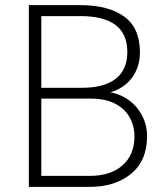

<svg xmlns="http://www.w3.org/2000/svg" viewBox="-20 -731 650 751"><path d="M127.4 -345.2V-387.7H302.2Q387.2 -387.7 432.6 -422.9Q478 -458 478 -527.8Q478 -598.6 431.9 -633.3Q385.7 -668 294.9 -668H141.6V0H92.8V-710.9H294.9Q403.3 -710.9 465.3 -666.5Q527.3 -622.1 527.3 -526.4Q527.3 -482.4 509 -447.3Q490.7 -412.1 456.3 -389.9Q421.9 -367.7 373.5 -362.3L335 -345.2ZM114.7 0 138.2 -43H330.1Q412.6 -43 459.2 -84.2Q505.9 -125.5 505.9 -197.8Q505.9 -238.3 487.3 -271.7Q468.8 -305.2 430.9 -325.2Q393.1 -345.2 335 -345.2H213.9V-387.7H387.7L396 -372.1Q442.9 -367.2 478.8 -342.8Q514.6 -318.4 534.9 -280.8Q555.2 -243.2 555.2 -198.7Q555.2 -102.5 492.9 -51.3Q430.7 0 330.1 0Z"/></svg>

Font: Heebo ExtraLight
Style: Regular
Weight: 250
Designer: Oded Ezer
Foundry: Ezer Type House
Version: Version 3.100